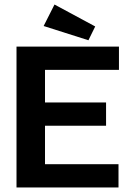

<svg xmlns="http://www.w3.org/2000/svg" viewBox="-20 -829 590 849"><path d="M53 0V-623H506V-520H179V-376H449V-273H179V-103H504V0ZM371 -651 173 -714 221 -809 401 -712Z"/></svg>

Font: Inconsolata SemiExpanded ExtraBold
Style: Regular
Weight: 800
Width: 6
Monospace: yes
Designer: Raph Levien, Cyreal, Brenton Simpson
Foundry: Raph Levien, Cyreal, Google
Version: Version 3.001; ttfautohint (v1.8.2.53-6de2)